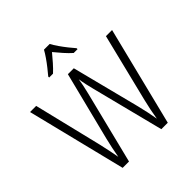

<svg xmlns="http://www.w3.org/2000/svg" viewBox="-243 -1127 1306 1306"><g transform="rotate(-45 410.0 -473.5)"><path d="M805 -714 627 0H565L433 -519Q425 -550 418.5 -579.5Q412 -609 408 -637Q404 -612 398.5 -584Q393 -556 385 -525L254 0H193L16 -714H75L195 -220Q205 -176 212.5 -139.5Q220 -103 225 -74Q231 -109 239 -147.5Q247 -186 256 -222L380 -714H437L563 -220Q573 -179 580.5 -144Q588 -109 594 -72Q605 -143 624 -220L746 -714ZM438 -947Q450 -924 469.5 -896Q489 -868 510 -841.5Q531 -815 547 -797V-788H510Q485 -810 459 -839.5Q433 -869 410 -897Q387 -869 361 -839.5Q335 -810 311 -788H274V-797Q291 -817 312 -843.5Q333 -870 352 -897.5Q371 -925 383 -947Z"/></g></svg>

Font: Noto Sans Kannada SemiCondensed Light
Style: Regular
Weight: 300
Width: 4
Designer: Jelle Bosma - Monotype Design Team
Foundry: Monotype Imaging Inc.
Version: Version 2.005; ttfautohint (v1.8.4.7-5d5b)